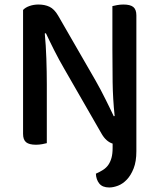

<svg xmlns="http://www.w3.org/2000/svg" viewBox="-20 -634 705 849"><path d="M478 20V1Q449 -8 429 -43L264 -330Q253 -349 241.5 -370Q230 -391 219.5 -412Q209 -433 199.5 -452.5Q190 -472 183 -487L178 -486Q183 -434 185 -374.5Q187 -315 187 -262V-1Q180 1 166.5 3.5Q153 6 139 6Q109 6 95.5 -5Q82 -16 82 -42V-590Q92 -601 110.5 -607.5Q129 -614 150 -614Q178 -614 199 -604Q220 -594 237 -565L403 -277Q414 -258 425 -237Q436 -216 446.5 -195Q457 -174 466.5 -154.5Q476 -135 483 -120L487 -121Q479 -197 478 -271.5Q477 -346 477 -417V-607Q485 -609 498 -611.5Q511 -614 526 -614Q556 -614 569.5 -603Q583 -592 583 -566V35Q583 80 571 110.5Q559 141 541 160Q523 179 502 187Q481 195 463 195Q433 195 419 177.5Q405 160 404 134Q422 126 436 117Q450 108 459 95Q468 82 473 64Q478 46 478 20Z"/></svg>

Font: Baloo 2 Latin Medium
Style: Regular
Weight: 500
Designer: Sarang Kulkarni and Ek Type
Foundry: Ek Type
Version: Version 1.001